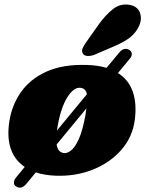

<svg xmlns="http://www.w3.org/2000/svg" viewBox="-20 -778 655 866"><path d="M54.5 64Q43.5 59 42.8 47.2Q42 35.5 52 23L91.5 -25Q0.5 -86.5 22 -230Q33 -302.5 74 -361.8Q115 -421 189.2 -454.8Q263.5 -488.5 372.5 -485Q422 -483.5 460.5 -472L517.5 -540.5Q538 -566 562 -553.5Q572.5 -547.5 574.2 -536.8Q576 -526 566.5 -514.5L512 -448.5Q560 -418.5 578.8 -364.8Q597.5 -311 588 -237.5Q578 -160 527.2 -102Q476.5 -44 398.8 -13Q321 18 230.5 14.5Q180.5 12.5 141.5 -0.5L99.5 50.5Q77 77.5 54.5 64ZM239 -203Q238 -196 237 -189.5L372 -353Q367 -379.5 342.5 -382Q312.5 -385.5 283 -338Q253.5 -290.5 239 -203ZM269 -87.5Q283.5 -86 301 -99.8Q318.5 -113.5 335.5 -151Q352.5 -188.5 365 -257Q368 -275 370 -289.5L235.5 -126.5Q238.5 -106.5 247.2 -97.8Q256 -89 269 -87.5ZM424 -666Q456 -711 489.8 -737.2Q523.5 -763.5 565 -756Q600 -749.5 610.8 -721.2Q621.5 -693 607.5 -661.5Q593.5 -631 568.2 -610.5Q543 -590 495.5 -569.5L407 -531.5Q391 -525 375.8 -525.5Q360.5 -526 354.5 -535.5Q347 -546.5 352.5 -559.8Q358 -573 369 -588Z"/></svg>

Font: Fraunces 9pt SuperSoft Black
Style: Italic
Weight: 900
Italic angle: -16°
Version: Version 1.000;[0bf87f6ff]